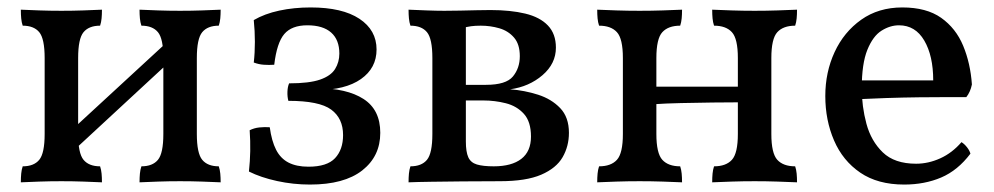

<svg xmlns="http://www.w3.org/2000/svg" viewBox="-20 -487 2672 516"><path d="M355 3Q355 -10 356 -20.5Q357 -31 360 -40Q390 -40 404.5 -57.5Q419 -75 419 -127V-331Q419 -383 404.5 -400.5Q390 -418 360 -418Q357 -427 356 -437.5Q355 -448 355 -461Q377 -460 405 -459Q433 -458 464 -458Q495 -458 523 -459Q551 -460 573 -461Q573 -448 572 -437.5Q571 -427 568 -418Q538 -418 523.5 -400.5Q509 -383 509 -331V-127Q509 -75 523.5 -57.5Q538 -40 568 -40Q571 -31 572 -20.5Q573 -10 573 3Q551 2 523 1Q495 0 464 0Q433 0 405 1Q377 2 355 3ZM36 3Q36 -10 37 -20.5Q38 -31 41 -40Q71 -40 85.5 -57.5Q100 -75 100 -127V-331Q100 -383 85.5 -400.5Q71 -418 41 -418Q38 -427 37 -437.5Q36 -448 36 -461Q58 -460 86 -459Q114 -458 145 -458Q176 -458 204 -459Q232 -460 254 -461Q254 -448 253 -437.5Q252 -427 249 -418Q219 -418 204.5 -400.5Q190 -383 190 -331V-127Q190 -75 204.5 -57.5Q219 -40 249 -40Q252 -31 253 -20.5Q254 -10 254 3Q232 2 204 1Q176 0 145 0Q114 0 86 1Q58 2 36 3ZM172 -77V-137L440 -384V-325Z M813 9Q768 9 724.5 -0.5Q681 -10 649 -26Q652 -54 652.5 -81Q653 -108 651 -137Q663 -143 677 -144.5Q691 -146 705 -145Q710 -108 722 -84.5Q734 -61 755.5 -50Q777 -39 809 -39Q859 -39 880.5 -62Q902 -85 902 -124Q902 -169 870 -192.5Q838 -216 755 -216Q752 -227 752.5 -240.5Q753 -254 757 -263Q811 -263 840 -273Q869 -283 880.5 -301.5Q892 -320 892 -343Q892 -380 870 -399.5Q848 -419 806 -419Q764 -419 744 -395.5Q724 -372 717 -313Q703 -312 689 -313Q675 -314 662 -319Q665 -345 665 -374.5Q665 -404 662 -433Q691 -450 730.5 -458.5Q770 -467 815 -467Q900 -467 946 -436.5Q992 -406 992 -354Q992 -304 950 -274.5Q908 -245 832 -245V-250Q912 -250 957 -221Q1002 -192 1002 -130Q1002 -67 953.5 -29Q905 9 813 9Z M1078 3Q1078 -10 1079 -20.5Q1080 -31 1083 -40Q1113 -40 1127.5 -57.5Q1142 -75 1142 -127V-331Q1142 -383 1127.5 -400.5Q1113 -418 1083 -418Q1080 -427 1079 -437.5Q1078 -448 1078 -461Q1100 -460 1127 -459Q1154 -458 1174 -458Q1194 -458 1216.5 -458.5Q1239 -459 1260.5 -459.5Q1282 -460 1298 -460Q1352 -460 1391.5 -450.5Q1431 -441 1452.5 -418.5Q1474 -396 1474 -359Q1474 -316 1438 -285Q1402 -254 1351 -247Q1390 -244 1426 -232.5Q1462 -221 1485.5 -196.5Q1509 -172 1509 -130Q1509 -94 1492 -64.5Q1475 -35 1434.5 -17.5Q1394 0 1323 0Q1270 0 1223 0.5Q1176 1 1139 1.5Q1102 2 1078 3ZM1307 -40Q1355 -40 1381 -60Q1407 -80 1407 -120Q1407 -160 1388 -181Q1369 -202 1339.5 -209.5Q1310 -217 1279 -217H1220V-259H1286Q1340 -259 1358.5 -281.5Q1377 -304 1377 -336Q1377 -368 1361.5 -386Q1346 -404 1322 -411Q1298 -418 1272 -418Q1257 -418 1246 -416.5Q1235 -415 1220 -411L1232 -435V-107Q1232 -79 1238.5 -64.5Q1245 -50 1261.5 -45Q1278 -40 1307 -40Z M1894 3Q1894 -10 1895 -20.5Q1896 -31 1899 -40Q1931 -40 1947 -57.5Q1963 -75 1963 -127V-331Q1963 -383 1947 -400.5Q1931 -418 1899 -418Q1896 -427 1895 -437.5Q1894 -448 1894 -461Q1917 -460 1946.5 -459Q1976 -458 2008 -458Q2040 -458 2069.5 -459Q2099 -460 2122 -461Q2122 -448 2121 -437.5Q2120 -427 2117 -418Q2085 -418 2069 -400.5Q2053 -383 2053 -331V-127Q2053 -75 2069 -57.5Q2085 -40 2117 -40Q2120 -31 2121 -20.5Q2122 -10 2122 3Q2099 2 2069.5 1Q2040 0 2008 0Q1976 0 1946.5 1Q1917 2 1894 3ZM1585 3Q1585 -10 1586 -20.5Q1587 -31 1590 -40Q1622 -40 1638 -57.5Q1654 -75 1654 -127V-331Q1654 -383 1638 -400.5Q1622 -418 1590 -418Q1587 -427 1586 -437.5Q1585 -448 1585 -461Q1607 -460 1637 -459Q1667 -458 1699 -458Q1731 -458 1761 -459Q1791 -460 1813 -461Q1813 -448 1812 -437.5Q1811 -427 1808 -418Q1776 -418 1760 -400.5Q1744 -383 1744 -331V-127Q1744 -75 1760 -57.5Q1776 -40 1808 -40Q1811 -31 1812 -20.5Q1813 -10 1813 3Q1791 2 1761 1Q1731 0 1699 0Q1667 0 1637 1Q1607 2 1585 3ZM1739 -207V-254H1967V-212Q1938 -212 1895.5 -211.5Q1853 -211 1810 -210Q1767 -209 1739 -207Z M2410 9Q2339 9 2292 -23Q2245 -55 2221.5 -109.5Q2198 -164 2198 -229Q2198 -293 2223 -347Q2248 -401 2294.5 -434Q2341 -467 2405 -467Q2470 -467 2509.5 -439Q2549 -411 2568.5 -364Q2588 -317 2592 -260Q2588 -240 2577 -226Q2560 -226 2526 -226Q2492 -226 2449 -225.5Q2406 -225 2361 -223.5Q2316 -222 2276 -220V-271H2488Q2488 -337 2464 -378Q2440 -419 2396 -419Q2372 -419 2349 -404.5Q2326 -390 2311 -353Q2296 -316 2296 -250Q2296 -201 2308.5 -154.5Q2321 -108 2352.5 -77.5Q2384 -47 2442 -47Q2475 -47 2507 -61.5Q2539 -76 2564 -105Q2572 -100 2579 -91Q2586 -82 2588 -74Q2554 -29 2509.5 -10Q2465 9 2410 9Z"/></svg>

Font: Vollkorn
Style: Regular
Weight: 400
Designer: Friedrich Althausen
Foundry: Friedrich Althausen
Version: Version 4.104